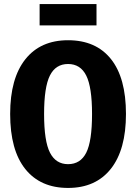

<svg xmlns="http://www.w3.org/2000/svg" viewBox="-20 -908 670 945"><path d="M600 -347Q600 -171 525.5 -77Q451 17 315 17Q179 17 104.5 -76Q30 -169 30 -347Q30 -522 104.5 -616Q179 -710 315 -710Q452 -710 526 -617.5Q600 -525 600 -347ZM197 -347Q197 -213 226 -156.5Q255 -100 315 -100Q376 -100 404.5 -156.5Q433 -213 433 -347Q433 -479 404.5 -536Q376 -593 315 -593Q254 -593 225.5 -536Q197 -479 197 -347ZM175 -783V-888H455V-783Z"/></svg>

Font: Fira Sans Condensed
Style: Bold
Weight: 700
Width: 3
Designer: bBox Type GmbH & Carrois Corporate GbR & Edenspiekermann AG
Foundry: bBox Type GmbH & Carrois Corporate GbR & Edenspiekermann AG
Version: Version 4.301